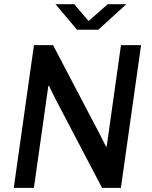

<svg xmlns="http://www.w3.org/2000/svg" viewBox="-20 -903 733 923"><path d="M46.2 0 143.2 -686H235L459.2 -258.5L489.8 -197.8L493 -199.2L561.5 -686H658.2L561.2 0H470.5L246.8 -426.8L215.5 -490.5L212.2 -489L143 0ZM350.2 -760.2 246.8 -882.8H337L419.8 -785.5H387L498 -882.8H587.5L452.5 -760.2Z"/></svg>

Font: Chivo Medium
Style: Italic
Weight: 500
Italic angle: -8.05°
Designer: Hector Gatti
Foundry: Omnibus-Type
Version: Version 2.002